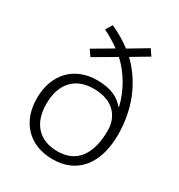

<svg xmlns="http://www.w3.org/2000/svg" viewBox="-181 -882 942 1012"><g transform="rotate(30 290.0 -375.5)"><path d="M210 -761 186 -721C221 -704 256 -683 284 -662L167 -593L192 -556L322 -632C386 -573 434 -490 454 -404L451 -403C418 -444 367 -469 285 -469C149 -469 56 -377 56 -228C56 -83 146 10 288 10C440 10 523 -101 523 -274C523 -432 466 -564 368 -659L469 -719L444 -756L332 -689C297 -716 256 -740 210 -761ZM291 -421C422 -421 465 -339 465 -268C465 -119 404 -39 289 -39C176 -39 114 -111 114 -227C114 -351 180 -421 291 -421Z"/></g></svg>

Font: Noto Sans Telugu Light
Style: Regular
Weight: 300
Designer: Jelle Bosma - Monotype Design Team
Foundry: Monotype Imaging Inc.
Version: Version 2.005